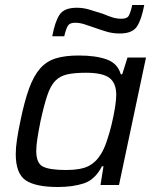

<svg xmlns="http://www.w3.org/2000/svg" viewBox="-20 -740 624 768"><path d="M212 8Q122 8 82.5 -19Q43 -46 43 -124Q43 -149 48 -182.5Q53 -216 62 -258Q78 -336 96.5 -386.5Q115 -437 140.5 -466Q166 -495 203 -506.5Q240 -518 295 -518Q364 -518 407.5 -502Q451 -486 463 -443H469L490 -510H564L456 0H382L394 -75H388Q360 -21 315.5 -6.5Q271 8 212 8ZM245 -60Q303 -60 333.5 -75.5Q364 -91 384 -124Q396 -143 407 -175Q418 -207 426.5 -242.5Q435 -278 440 -309.5Q445 -341 445 -360Q445 -408 417.5 -428.5Q390 -449 324 -449Q278 -449 249 -442.5Q220 -436 201 -416.5Q182 -397 169 -358Q156 -319 142 -255Q134 -215 129.5 -186Q125 -157 125 -136Q125 -87 152 -73.5Q179 -60 245 -60ZM189 -595Q200 -654 218.5 -681.5Q237 -709 287 -709Q314 -709 339.5 -701Q365 -693 391 -685Q410 -677 428 -671Q446 -665 466 -665Q488 -665 495 -677Q502 -689 509 -720H557Q546 -661 527.5 -633.5Q509 -606 459 -606Q431 -606 406 -613.5Q381 -621 356 -630Q336 -637 317.5 -643Q299 -649 280 -649Q259 -649 251.5 -637Q244 -625 237 -595Z"/></svg>

Font: Saira
Style: Italic
Weight: 400
Italic angle: -12°
Designer: Hector Gatti with collaboration of the Omnibus-Type team
Foundry: Omnibus-Type
Version: Version 1.100; ttfautohint (v1.8.3)